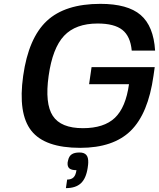

<svg xmlns="http://www.w3.org/2000/svg" viewBox="-20 -740 817 987"><path d="M438 -307.1 450.7 -395H775.4L769 -350.1Q741.7 -155.8 652.1 -67.9Q562.5 20 392.1 20Q210.4 20 141.1 -67.9Q71.8 -155.8 99.1 -350.1Q126.5 -544.4 220.5 -632.3Q314.5 -720.2 496.1 -720.2Q636.2 -720.2 702.9 -663.1Q769.5 -606 777.3 -480H657.2Q650.4 -553.7 608.9 -586.4Q567.4 -619.1 481.9 -619.1Q368.7 -619.1 309.3 -555.9Q250 -492.7 230 -350.1Q210 -207.5 251.5 -144.3Q293 -81.1 406.2 -81.1Q514.6 -81.1 570.6 -134.3Q626.5 -187.5 643.1 -307.1ZM388.7 43.9Q412.6 43.9 423.6 56.4Q434.6 68.8 433.6 96.2Q433.6 103.5 430.7 123Q422.4 177.7 395.5 202.4Q368.7 227.1 318.8 227.1L325.2 183.1Q346.7 183.1 358.2 171.6Q369.6 160.2 373 134.8Q347.2 134.8 336.4 125.5Q325.7 116.2 327.6 95.2Q328.6 87.9 330.1 84Q334.5 63 348.4 53.5Q362.3 43.9 388.7 43.9Z"/></svg>

Font: Fivo Sans Med
Style: Regular
Weight: 450
Designer: Alexander Slobzheninov
Foundry: Alexander Slobzheninov
Version: 1.0